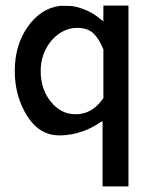

<svg xmlns="http://www.w3.org/2000/svg" viewBox="-20 -475 557 689"><path d="M33 -220Q33 -313 79.5 -379Q126 -445 195 -454H206Q235 -454 241 -453Q299 -442 341 -406L351 -398V-455H441V194H348V-41L338 -35Q276 8 198 11Q171 11 154 5Q102 -11 67.5 -76Q33 -141 33 -220ZM351 -298Q336 -335 315.5 -355Q295 -375 256 -375Q231 -375 207 -363Q170 -344 148 -305.5Q126 -267 126 -220Q126 -155 162.5 -110Q199 -65 251 -65Q308 -65 345 -115L351 -123Z"/></svg>

Font: MathJax_SansSerif
Style: Regular
Weight: 400
Version: Version 1.1